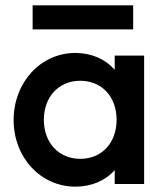

<svg xmlns="http://www.w3.org/2000/svg" viewBox="-20 -688 620 718"><path d="M262 10C323 10 375 -13 409 -52V0H519V-480H409V-427C375 -466 323 -490 262 -490C132 -490 31 -380 31 -239C31 -99 132 10 262 10ZM102 -578H478V-668H102ZM144 -240C144 -326 200 -386 280 -386C361 -386 416 -326 416 -240C416 -154 361 -94 280 -94C200 -94 144 -154 144 -240Z"/></svg>

Font: MV Cash Medium
Style: Regular
Weight: 500
Designer: Rodrigo Fuenzalida
Foundry: fragTYPE
Version: Version 1.100;Glyphs 3.1.2 (3151)